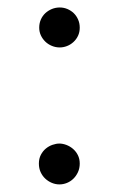

<svg xmlns="http://www.w3.org/2000/svg" viewBox="-20 -481 319 516"><path d="M194.3 -41.5Q194.3 -28.8 189.5 -18.3Q184.6 -7.8 177 -0.5Q169.4 6.8 159.7 10.7Q149.9 14.6 139.6 14.6Q129.4 14.6 119.4 10.5Q109.4 6.3 101.6 -1Q93.8 -8.3 89.1 -18.6Q84.5 -28.8 84.5 -41.5Q84.5 -54.7 89.8 -64.9Q95.2 -75.2 103.3 -81.8Q111.3 -88.4 121.1 -91.8Q130.9 -95.2 139.6 -95.2Q148.4 -95.2 158.2 -91.6Q168 -87.9 176 -81.1Q184.1 -74.2 189.2 -64.2Q194.3 -54.2 194.3 -41.5ZM194.3 -406.7Q194.3 -394.5 189.7 -384.8Q185.1 -375 177.2 -367.9Q169.4 -360.8 159.9 -357.2Q150.4 -353.5 140.6 -353.5Q129.4 -353.5 119.4 -357.7Q109.4 -361.8 101.8 -369.1Q94.2 -376.5 89.8 -386Q85.4 -395.5 85.4 -406.7Q85.4 -418.5 89.8 -428.5Q94.2 -438.5 101.8 -445.6Q109.4 -452.6 119.4 -456.8Q129.4 -460.9 140.6 -460.9Q151.4 -460.9 161.1 -456.8Q170.9 -452.6 178.2 -445.6Q185.5 -438.5 189.9 -428.5Q194.3 -418.5 194.3 -406.7Z"/></svg>

Font: Goda
Style: Regular
Weight: 400
Version: 1.0.5